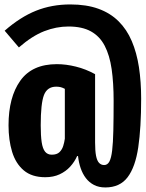

<svg xmlns="http://www.w3.org/2000/svg" viewBox="-22 -730 642 844"><path d="M287 -710.5Q358 -710.5 410.5 -691.5Q463 -672.5 499.2 -636.5Q535.5 -600.5 557.2 -549.5Q579 -498.5 588.8 -434.5Q598.5 -370.5 598.5 -295.5Q598.5 -169.5 585.8 -82.8Q573 4 539 49Q505 94 441 94Q412.5 94 391.2 83Q370 72 355.5 53Q341 34 332.5 9Q324 -16 321 -44H317Q306 -19 286.8 2.2Q267.5 23.5 240.2 36.2Q213 49 177 49Q118 49 82.5 19Q47 -11 31.2 -62.8Q15.5 -114.5 15.5 -179Q15.5 -302.5 67.2 -375.2Q119 -448 228 -448Q268 -448 311.5 -437.2Q355 -426.5 396 -404V-104Q396 -67 400.2 -45.2Q404.5 -23.5 413.5 -14Q422.5 -4.5 436 -4.5Q450.5 -4.5 458.8 -19.8Q467 -35 471 -68.5Q475 -102 476.2 -156Q477.5 -210 477.5 -287Q477.5 -365.5 468.8 -426.2Q460 -487 438.2 -528.8Q416.5 -570.5 377.8 -592Q339 -613.5 279 -613.5Q225.5 -613.5 172.2 -592.8Q119 -572 61 -521.5L-1.5 -595Q67 -655 136.2 -682.8Q205.5 -710.5 287 -710.5ZM225 -349Q185.5 -349 171.2 -312Q157 -275 157 -179Q157 -133.5 161.2 -105Q165.5 -76.5 176.2 -63.2Q187 -50 205.5 -50Q228 -50 239.5 -61.2Q251 -72.5 256 -88.8Q261 -105 263 -120.5V-339.5Q253.5 -344.5 245 -346.8Q236.5 -349 225 -349Z"/></svg>

Font: Fira Code Light
Style: Bold
Weight: 700
Monospace: yes
Version: Version 5.002